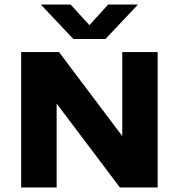

<svg xmlns="http://www.w3.org/2000/svg" viewBox="-20 -824 786 844"><path d="M73 0V-595H239.5L541 -194.5H517.5V-595H673V0H507L205 -400.5H229V0ZM302.5 -652.5 159.5 -804H290.5L387 -698H359L455.5 -804H586.5L443.5 -652.5Z"/></svg>

Font: Encode Sans SC SemiExpanded
Style: Bold
Weight: 700
Width: 6
Designer: Multiple Designers
Foundry: Impallari Type
Version: Version 3.002